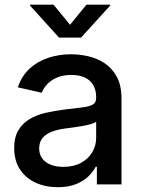

<svg xmlns="http://www.w3.org/2000/svg" viewBox="-20 -779 603 811"><path d="M224.1 11.7Q171.9 11.7 130.4 -7.3Q88.9 -26.4 64.5 -63.2Q40 -100.1 40 -153.8Q40 -199.7 57.9 -229.2Q75.7 -258.8 105.7 -276.4Q135.7 -293.9 173.1 -302.5Q210.4 -311 249.5 -315.9Q297.9 -321.8 327.9 -325.4Q357.9 -329.1 372.1 -337.4Q386.2 -345.7 386.2 -365.2V-368.2Q386.2 -397.9 374.3 -418.9Q362.3 -439.9 339.1 -451.2Q315.9 -462.4 281.2 -462.4Q246.6 -462.4 220.9 -451.4Q195.3 -440.4 179.4 -423.3Q163.6 -406.2 156.2 -387.2L55.2 -410.2Q72.3 -459.5 106 -490Q139.6 -520.5 185.1 -535.2Q230.5 -549.8 280.3 -549.8Q314.9 -549.8 352.1 -541.5Q389.2 -533.2 421.1 -512.5Q453.1 -491.7 473.1 -455.1Q493.2 -418.5 493.2 -361.3V0H389.2V-74.7H384.3Q373.5 -53.2 352.8 -33.4Q332 -13.7 300.3 -1Q268.6 11.7 224.1 11.7ZM247.6 -74.2Q291.5 -74.2 322.5 -91.3Q353.5 -108.4 369.9 -136.5Q386.2 -164.6 386.2 -196.3V-265.1Q380.9 -259.8 365 -255.1Q349.1 -250.5 328.6 -246.8Q308.1 -243.2 288.3 -240.5Q268.6 -237.8 255.4 -236.3Q225.1 -232.4 200.2 -223.1Q175.3 -213.9 160.4 -197Q145.5 -180.2 145.5 -151.9Q145.5 -126.5 158.7 -109.1Q171.9 -91.8 194.8 -83Q217.8 -74.2 247.6 -74.2ZM206.1 -759.3 275.9 -674.3 345.2 -759.3H445.3V-755.4L322.3 -620.1H229.5L106.9 -755.4V-759.3Z"/></svg>

Font: Inter 16pt Medium
Style: Regular
Weight: 500
Version: Version 4.001;git-66647c0bb